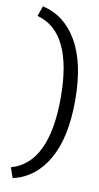

<svg xmlns="http://www.w3.org/2000/svg" viewBox="-92 -777 463 902"><g transform="rotate(10 139.5 -326.0)"><path d="M20 35Q194 -14 194 -327Q194 -640 20 -687L37 -736Q144 -711 203.5 -607Q263 -503 263 -326Q263 -149 203.5 -45Q144 59 37 84Z"/></g></svg>

Font: Pavanam
Style: Regular
Weight: 400
Designer: Tharique Azeez
Foundry: Tharique Azeez
Version: Version 1.86; ttfautohint (v1.3) -l 8 -r 50 -G 200 -x 14 -D 